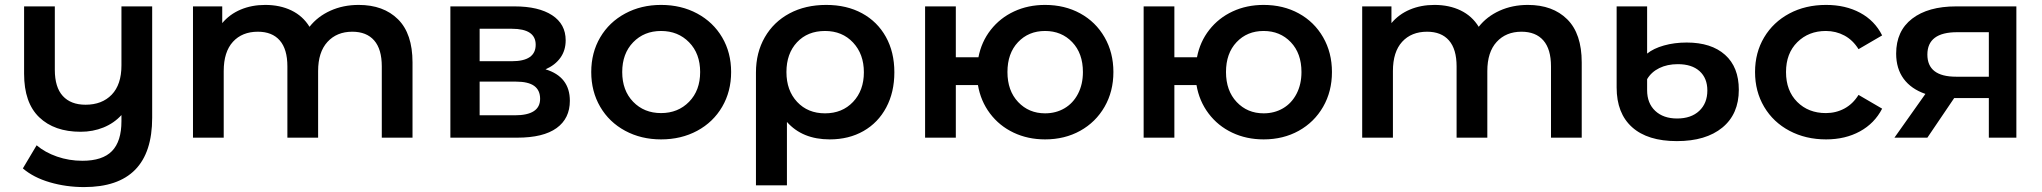

<svg xmlns="http://www.w3.org/2000/svg" viewBox="-20 -560 8306 781"><path d="M599 -534V-81Q599 201 322 201Q249 201 182.5 181.5Q116 162 73 125L129 31Q163 60 212 77Q261 94 315 94Q397 94 435.5 54.5Q474 15 474 -67V-92Q444 -59 401 -41.5Q358 -24 308 -24Q201 -24 139.5 -83Q78 -142 78 -260V-534H203V-276Q203 -205 235.5 -169.5Q268 -134 328 -134Q395 -134 434.5 -175Q474 -216 474 -294V-534Z M1658 -306V0H1533V-290Q1533 -360 1502 -395.5Q1471 -431 1413 -431Q1350 -431 1312 -389.5Q1274 -348 1274 -271V0H1149V-290Q1149 -360 1118 -395.5Q1087 -431 1029 -431Q965 -431 927.5 -390Q890 -349 890 -271V0H765V-534H884V-466Q914 -502 959 -521Q1004 -540 1059 -540Q1119 -540 1165.5 -517.5Q1212 -495 1239 -451Q1272 -493 1324 -516.5Q1376 -540 1439 -540Q1540 -540 1599 -481.5Q1658 -423 1658 -306Z M2298 -150Q2298 -78 2244 -39Q2190 0 2084 0H1812V-534H2073Q2171 -534 2226 -498Q2281 -462 2281 -396Q2281 -355 2259.5 -325Q2238 -295 2199 -278Q2298 -248 2298 -150ZM1931 -311H2062Q2159 -311 2159 -378Q2159 -443 2062 -443H1931ZM2177 -158Q2177 -193 2153 -210.5Q2129 -228 2078 -228H1931V-91H2074Q2177 -91 2177 -158Z M2385 -267Q2385 -346 2421.5 -408Q2458 -470 2523 -505Q2588 -540 2669 -540Q2751 -540 2816 -505Q2881 -470 2917.5 -408Q2954 -346 2954 -267Q2954 -188 2917.5 -125.5Q2881 -63 2816 -28Q2751 7 2669 7Q2588 7 2523 -28Q2458 -63 2421.5 -125.5Q2385 -188 2385 -267ZM2828 -267Q2828 -342 2783 -388Q2738 -434 2669 -434Q2600 -434 2555.5 -388Q2511 -342 2511 -267Q2511 -192 2555.5 -146Q2600 -100 2669 -100Q2738 -100 2783 -146Q2828 -192 2828 -267Z M3618 -266Q3618 -185 3585 -123Q3552 -61 3492.5 -27Q3433 7 3355 7Q3244 7 3181 -64V194H3055V-265Q3055 -346 3091 -408.5Q3127 -471 3191.5 -505.5Q3256 -540 3341 -540Q3424 -540 3486.5 -506Q3549 -472 3583.5 -410Q3618 -348 3618 -266ZM3494 -266Q3494 -340 3450 -387Q3406 -434 3336 -434Q3265 -434 3222 -388Q3179 -342 3179 -267Q3179 -192 3222.5 -145.5Q3266 -99 3336 -99Q3406 -99 3450 -145.5Q3494 -192 3494 -266Z M4509 -267Q4509 -188 4473 -125.5Q4437 -63 4374 -28Q4311 7 4231 7Q4161 7 4103 -20.5Q4045 -48 4007 -98.5Q3969 -149 3958 -214H3868V0H3743V-534H3868V-327H3960Q3972 -390 4010 -438.5Q4048 -487 4105 -513.5Q4162 -540 4231 -540Q4311 -540 4374 -505.5Q4437 -471 4473 -408.5Q4509 -346 4509 -267ZM4385 -267Q4385 -343 4341.5 -388.5Q4298 -434 4231 -434Q4164 -434 4121 -388.5Q4078 -343 4078 -267Q4078 -191 4121.5 -145Q4165 -99 4231 -99Q4275 -99 4310 -119.5Q4345 -140 4365 -178.5Q4385 -217 4385 -267Z M5398 -267Q5398 -188 5362 -125.5Q5326 -63 5263 -28Q5200 7 5120 7Q5050 7 4992 -20.5Q4934 -48 4896 -98.5Q4858 -149 4847 -214H4757V0H4632V-534H4757V-327H4849Q4861 -390 4899 -438.5Q4937 -487 4994 -513.5Q5051 -540 5120 -540Q5200 -540 5263 -505.5Q5326 -471 5362 -408.5Q5398 -346 5398 -267ZM5274 -267Q5274 -343 5230.5 -388.5Q5187 -434 5120 -434Q5053 -434 5010 -388.5Q4967 -343 4967 -267Q4967 -191 5010.5 -145Q5054 -99 5120 -99Q5164 -99 5199 -119.5Q5234 -140 5254 -178.5Q5274 -217 5274 -267Z M6414 -306V0H6289V-290Q6289 -360 6258 -395.5Q6227 -431 6169 -431Q6106 -431 6068 -389.5Q6030 -348 6030 -271V0H5905V-290Q5905 -360 5874 -395.5Q5843 -431 5785 -431Q5721 -431 5683.5 -390Q5646 -349 5646 -271V0H5521V-534H5640V-466Q5670 -502 5715 -521Q5760 -540 5815 -540Q5875 -540 5921.5 -517.5Q5968 -495 5995 -451Q6028 -493 6080 -516.5Q6132 -540 6195 -540Q6296 -540 6355 -481.5Q6414 -423 6414 -306Z M6556 -204V-534H6680V-342Q6706 -363 6748.5 -375Q6791 -387 6841 -387Q6941 -387 6997 -337Q7053 -287 7053 -195Q7053 -96 6986 -41Q6919 14 6801 14Q6682 14 6619 -42.5Q6556 -99 6556 -204ZM6925 -192Q6925 -242 6893.5 -270.5Q6862 -299 6805 -299Q6762 -299 6729.5 -283Q6697 -267 6680 -238V-193Q6680 -140 6713 -109Q6746 -78 6802 -78Q6859 -78 6892 -109Q6925 -140 6925 -192Z M7119 -267Q7119 -346 7156 -408Q7193 -470 7258.5 -505Q7324 -540 7408 -540Q7487 -540 7546.5 -508Q7606 -476 7636 -416L7540 -360Q7517 -397 7482.5 -415.5Q7448 -434 7407 -434Q7337 -434 7291 -388.5Q7245 -343 7245 -267Q7245 -191 7290.5 -145.5Q7336 -100 7407 -100Q7448 -100 7482.5 -118.5Q7517 -137 7540 -174L7636 -118Q7605 -58 7545.5 -25.5Q7486 7 7408 7Q7325 7 7259 -28Q7193 -63 7156 -125.5Q7119 -188 7119 -267Z M8182 -534V0H8070V-161H7929L7820 0H7686L7812 -178Q7754 -198 7723.5 -239.5Q7693 -281 7693 -342Q7693 -434 7758 -484Q7823 -534 7937 -534ZM7820 -338Q7820 -248 7937 -248H8070V-429H7941Q7820 -429 7820 -338Z"/></svg>

Font: Montserrat Alternates SemiBold
Style: Regular
Weight: 600
Designer: Julieta Ulanovsky
Foundry: Julieta Ulanovsky
Version: Version 7.200